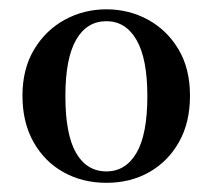

<svg xmlns="http://www.w3.org/2000/svg" viewBox="-20 -853 456 412"><path d="M208.4 -460.7Q157.2 -460.7 116.4 -483.4Q75.6 -506.1 51.9 -548.2Q28.2 -590.4 28.2 -647.7Q28.2 -705 53.1 -746.7Q78.1 -788.4 119.1 -810.7Q160.1 -833 208.4 -833Q256.7 -833 297.6 -810.7Q338.5 -788.4 363.1 -747Q387.7 -705.7 387.7 -647.7Q387.7 -589.7 363.9 -547.9Q340.2 -506.1 299.9 -483.4Q259.6 -460.7 208.4 -460.7ZM208.4 -485.2Q249.6 -485.2 272.9 -524.9Q296.2 -564.7 296.2 -646.7Q296.2 -727.3 272.9 -767.4Q249.6 -807.5 208.4 -807.5Q166.2 -807.5 143.2 -767.4Q120.3 -727.3 120.3 -646.7Q120.3 -564.7 143.2 -524.9Q166.2 -485.2 208.4 -485.2Z"/></svg>

Font: Noto Serif JP
Style: Regular
Weight: 200
Designer: Ryoko NISHIZUKA 西塚涼子 (kana & ideographs); Frank Grießhammer (Latin, Greek & Cyrillic); Wenlong ZHANG 张文龙 (bopomofo); San
Foundry: Adobe
Version: Version 2.001;hotconv 1.1.0;makeotfexe 2.6.0